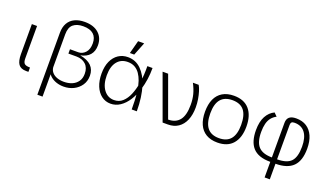

<svg xmlns="http://www.w3.org/2000/svg" viewBox="-80 -1302 3577 2084"><g transform="rotate(20 1708.5 -260.0)"><path d="M202 0Q139 0 112.5 -37Q86 -74 86 -153V-500H146V-127Q146 -81 164 -65.5Q182 -50 228 -50V0Z M404 -516Q404 -582 430 -627.5Q456 -673 504.5 -696Q553 -719 620 -719Q722 -719 780.5 -667Q839 -615 839 -527Q839 -459 802.5 -417Q766 -375 695 -361Q783 -345 826.5 -301.5Q870 -258 870 -188Q870 -125 838.5 -78.5Q807 -32 755 -6Q703 20 640 20Q596 20 558 7.5Q520 -5 492.5 -27.5Q465 -50 452 -80L464 -139Q467 -106 487.5 -81.5Q508 -57 543.5 -43.5Q579 -30 625 -30Q677 -30 718.5 -47.5Q760 -65 785 -100.5Q810 -136 810 -189Q810 -259 768.5 -297Q727 -335 662 -335H568V-385H663Q711 -385 745 -422.5Q779 -460 779 -528Q779 -597 739 -633Q699 -669 620 -669Q547 -669 505.5 -634.5Q464 -600 464 -520V200H404Z M1182 20Q1123 20 1077 -14.5Q1031 -49 1005.5 -111Q980 -173 980 -255Q980 -339 1007 -398Q1034 -457 1081.5 -488.5Q1129 -520 1191 -520Q1280 -520 1343 -458Q1406 -396 1441 -288Q1460 -228 1470 -155Q1480 -82 1480 0H1421Q1421 -43 1419 -98Q1417 -153 1409.5 -210.5Q1402 -268 1385 -319Q1370 -362 1347 -396Q1324 -430 1289.5 -450Q1255 -470 1207 -470Q1129 -470 1084.5 -414.5Q1040 -359 1040 -256Q1040 -151 1085.5 -90.5Q1131 -30 1204 -30Q1263 -30 1303 -67Q1343 -104 1367.5 -163Q1392 -222 1404 -289Q1415 -345 1418 -400Q1421 -455 1420 -500H1480Q1480 -432 1471 -369Q1462 -306 1445 -250Q1421 -170 1382 -109Q1343 -48 1292 -14Q1241 20 1182 20ZM1233 -720H1303L1243 -569H1193Z M1785 19 1596 -500H1660L1830 -32Q1916 -32 1961 -88Q2006 -144 2006 -265Q2006 -330 1992 -384.5Q1978 -439 1946 -500H2013Q2028 -474 2040 -435.5Q2052 -397 2059.5 -351Q2067 -305 2067 -258Q2067 -173 2040.5 -110.5Q2014 -48 1964.5 -14.5Q1915 19 1846 19Z M2416 20Q2338 20 2284.5 -12Q2231 -44 2204 -104.5Q2177 -165 2177 -250Q2177 -336 2204 -396Q2231 -456 2284.5 -488Q2338 -520 2416 -520Q2533 -520 2594 -449Q2655 -378 2655 -250Q2655 -122 2594 -51Q2533 20 2416 20ZM2416 -31Q2506 -31 2550.5 -85Q2595 -139 2595 -248Q2595 -360 2551 -414.5Q2507 -469 2416 -469Q2327 -469 2282 -416Q2237 -363 2237 -253Q2237 -142 2281 -86.5Q2325 -31 2416 -31Z M3029 20Q2957 20 2906.5 2Q2856 -16 2825 -51Q2794 -86 2779.5 -136.5Q2765 -187 2765 -251Q2765 -349 2798.5 -411Q2832 -473 2890 -500L2926 -464Q2891 -446 2868.5 -417.5Q2846 -389 2835.5 -348Q2825 -307 2825 -252Q2825 -134 2874 -82.5Q2923 -31 3029 -31V-431Q3029 -475 3054.5 -497.5Q3080 -520 3134 -520Q3205 -520 3254.5 -488Q3304 -456 3330.5 -396Q3357 -336 3357 -250Q3357 -112 3291.5 -46Q3226 20 3089 20V200H3029ZM3089 -31Q3202 -31 3249.5 -81.5Q3297 -132 3297 -252Q3297 -357 3255 -413Q3213 -469 3133 -469Q3108 -469 3098.5 -459Q3089 -449 3089 -428Z"/></g></svg>

Font: Moderustic Light
Style: Regular
Weight: 300
Designer: Tural Alisoy
Foundry: TAFT Foundry
Version: Version 2.120